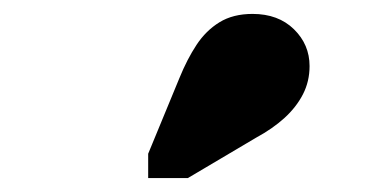

<svg xmlns="http://www.w3.org/2000/svg" viewBox="-20 -853 540 276"><path d="M238 -741Q249 -768 262.5 -788.5Q276 -809 295.5 -821Q315 -833 343 -833Q380 -833 402.5 -811Q425 -789 425 -758Q425 -736 415.5 -717.5Q406 -699 389 -683.5Q372 -668 348 -655L250 -597H193V-632Z"/></svg>

Font: Roboto Serif 20pt ExtraBold
Style: Regular
Weight: 800
Version: Version 1.008